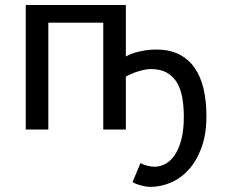

<svg xmlns="http://www.w3.org/2000/svg" viewBox="-20 -518 899 768"><path d="M483.4 -292Q491.7 -296.9 504.4 -302Q517.1 -307.1 533.2 -311Q549.3 -314.9 567.6 -317.4Q585.9 -319.8 605.5 -319.8Q658.2 -319.8 696 -300.8Q733.9 -281.7 758.3 -246.8Q782.7 -211.9 794.2 -162.8Q805.7 -113.8 805.7 -53.7Q805.7 18.1 786.4 71.3Q767.1 124.5 735.6 159.7Q704.1 194.8 663.8 212.2Q623.5 229.5 581.1 229.5Q571.3 229.5 560.5 227.5Q549.8 225.6 539.8 222.7Q529.8 219.7 521.7 216.3Q513.7 212.9 510.3 210L542 134.3Q545.9 136.7 552.5 139.4Q559.1 142.1 567.1 144.3Q575.2 146.5 583.3 147.7Q591.3 148.9 598.1 148.9Q620.6 148.9 641.8 137.5Q663.1 126 679.4 101.6Q695.8 77.1 705.6 39.3Q715.3 1.5 715.3 -51.3Q715.3 -91.8 709.2 -126.7Q703.1 -161.6 688 -187.3Q672.9 -212.9 647.5 -227.3Q622.1 -241.7 583.5 -241.7Q570.8 -241.7 556.9 -238.8Q543 -235.8 529.3 -231.4Q515.6 -227.1 503.7 -221.7Q491.7 -216.3 483.4 -211.4V0H393.1V-427.2H173.3V0H83V-498H483.4Z"/></svg>

Font: Andika
Style: Regular
Weight: 400
Designer: Victor Gaultney, Annie Olsen, Julie Remington, Don Collingsworth, Eric Hays
Foundry: SIL International
Version: Version 1.001